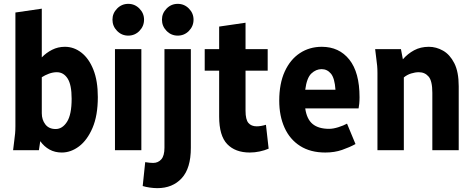

<svg xmlns="http://www.w3.org/2000/svg" viewBox="-20 -780 2458 997"><path d="M48 0 54 -49Q57 -71 58.5 -87.5Q60 -104 60 -125V-715L197 -735V-482Q220 -506 250.5 -521.5Q281 -537 317 -537Q364 -537 403 -506.5Q442 -476 465 -418Q488 -360 488 -276Q488 -180 460.5 -116Q433 -52 390.5 -20Q348 12 301 12Q265 12 237 -3.5Q209 -19 189 -47L182 0ZM197 -192Q197 -158 215.5 -134Q234 -110 269 -110Q304 -110 328 -147.5Q352 -185 352 -267Q352 -340 331 -372.5Q310 -405 275 -405Q255 -405 234.5 -397.5Q214 -390 197 -379Z M564 -678Q564 -711 588 -735.5Q612 -760 646 -760Q680 -760 704 -735.5Q728 -711 728 -678Q728 -644 704 -619.5Q680 -595 646 -595Q612 -595 588 -619.5Q564 -644 564 -678ZM577 0V-525H714V0Z M821 -678Q821 -711 845 -735.5Q869 -760 903 -760Q937 -760 961 -735.5Q985 -711 985 -678Q985 -644 961 -619.5Q937 -595 903 -595Q869 -595 845 -619.5Q821 -644 821 -678ZM721 186 734 62Q759 66 775 66Q801 66 817.5 47.5Q834 29 834 -13V-525H971V-12Q971 94 923.5 145.5Q876 197 797 197Q779 197 758 194Q737 191 721 186Z M1043 -413V-525H1118V-642L1255 -662V-525H1370V-413H1255V-205Q1255 -159 1270 -141.5Q1285 -124 1313 -124Q1334 -124 1361 -132L1375 -8Q1354 1 1328.5 6.5Q1303 12 1277 12Q1202 12 1160 -31.5Q1118 -75 1118 -175V-413Z M1430 -257Q1430 -346 1458.5 -408.5Q1487 -471 1537 -504Q1587 -537 1651 -537Q1741 -537 1794 -470.5Q1847 -404 1847 -275Q1847 -257 1845.5 -241.5Q1844 -226 1842 -217H1565Q1573 -161 1603.5 -136Q1634 -111 1689 -111Q1710 -111 1737 -119.5Q1764 -128 1782 -138L1826 -32Q1795 -15 1756 -1.5Q1717 12 1669 12Q1592 12 1538.5 -22Q1485 -56 1457.5 -117Q1430 -178 1430 -257ZM1650 -421Q1621 -421 1597 -398.5Q1573 -376 1565 -314H1722Q1718 -374 1698.5 -397.5Q1679 -421 1650 -421Z M1928 -525H2062L2072 -472Q2097 -501 2130.5 -519Q2164 -537 2207 -537Q2245 -537 2280.5 -517Q2316 -497 2339 -452Q2362 -407 2362 -332V0H2225V-298Q2225 -360 2205.5 -382.5Q2186 -405 2155 -405Q2136 -405 2115 -398.5Q2094 -392 2077 -378V0H1940V-401Q1940 -422 1938.5 -438Q1937 -454 1934 -476Z"/></svg>

Font: Radio Canada Condensed
Style: Bold
Weight: 700
Width: 3
Designer: Charles Daoud, Etienne Aubert Bonn, Alexandre Saumier Demers, Jacques Le Bailly
Foundry: Radio-Canada
Version: Version 2.104; ttfautohint (v1.8.4.7-5d5b);gftools[0.9.28.de